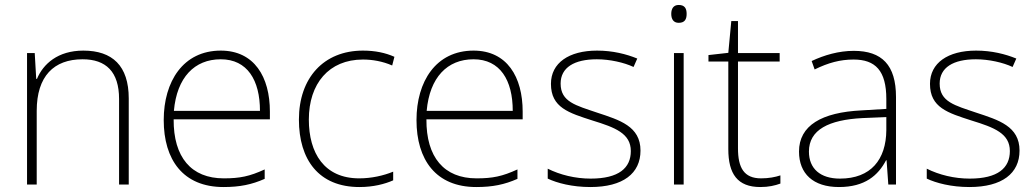

<svg xmlns="http://www.w3.org/2000/svg" viewBox="-20 -744 4176 774"><path d="M316 -540C213 -540 154 -486 129 -426H126L120 -530H89V0H128V-297C128 -437 197 -505 313 -505C407 -505 460 -455 460 -345V0H499V-347C499 -479 433 -540 316 -540Z M870 -540C718 -540 640 -415 640 -260C640 -100 718 10 881 10C947 10 995 0 1047 -23V-61C986 -33 947 -25 882 -25C751 -25 679 -110 680 -263H1068V-294C1068 -434 1005 -540 870 -540ZM870 -505C977 -505 1028 -421 1028 -297H681C693 -432 764 -505 870 -505Z M1429 10C1485 10 1531 -2 1565 -17V-52C1526 -36 1478 -25 1428 -25C1287 -25 1225 -127 1225 -262C1225 -407 1306 -504 1443 -504C1481 -504 1522 -497 1561 -480L1570 -515C1534 -531 1493 -540 1443 -540C1285 -540 1185 -430 1185 -262C1185 -100 1265 10 1429 10Z M1889 -540C1737 -540 1659 -415 1659 -260C1659 -100 1737 10 1900 10C1966 10 2014 0 2066 -23V-61C2005 -33 1966 -25 1901 -25C1770 -25 1698 -110 1699 -263H2087V-294C2087 -434 2024 -540 1889 -540ZM1889 -505C1996 -505 2047 -421 2047 -297H1700C1712 -432 1783 -505 1889 -505Z M2562 -137C2562 -235 2478 -260 2387 -290C2302 -319 2240 -333 2240 -407C2240 -472 2295 -505 2386 -505C2438 -505 2496 -492 2534 -474L2549 -508C2505 -526 2450 -540 2387 -540C2273 -540 2201 -490 2201 -406C2201 -310 2273 -289 2369 -258C2460 -230 2523 -206 2523 -135C2523 -67 2475 -24 2361 -24C2299 -24 2238 -39 2188 -64V-24C2226 -6 2287 10 2360 10C2492 10 2562 -45 2562 -137Z M2716 -724C2695 -724 2686 -709 2686 -688C2686 -667 2695 -652 2716 -652C2741 -652 2748 -667 2748 -688C2748 -709 2741 -724 2716 -724ZM2736 -530H2697V0H2736Z M3048 -25C2979 -25 2955 -68 2955 -146V-496H3123V-530H2955V-659H2928L2916 -531L2836 -522V-496H2916V-143C2916 -43 2953 10 3045 10C3079 10 3104 4 3126 -4V-37C3105 -30 3079 -25 3048 -25Z M3422 -539C3361 -539 3303 -522 3252 -498L3264 -464C3319 -491 3367 -504 3421 -504C3509 -504 3553 -459 3553 -345V-305L3453 -299C3292 -291 3201 -238 3201 -133C3201 -44 3258 10 3362 10C3467 10 3520 -37 3552 -98H3554L3561 0H3592V-353C3592 -482 3535 -539 3422 -539ZM3457 -268 3553 -272V-219C3552 -101 3491 -24 3366 -24C3287 -24 3241 -64 3241 -133C3241 -221 3321 -261 3457 -268Z M4090 -137C4090 -235 4006 -260 3915 -290C3830 -319 3768 -333 3768 -407C3768 -472 3823 -505 3914 -505C3966 -505 4024 -492 4062 -474L4077 -508C4033 -526 3978 -540 3915 -540C3801 -540 3729 -490 3729 -406C3729 -310 3801 -289 3897 -258C3988 -230 4051 -206 4051 -135C4051 -67 4003 -24 3889 -24C3827 -24 3766 -39 3716 -64V-24C3754 -6 3815 10 3888 10C4020 10 4090 -45 4090 -137Z"/></svg>

Font: Noto Sans Sinhala ExtraLight
Style: Regular
Weight: 200
Designer: Jelle Bosma - Monotype Design Team
Foundry: Monotype Imaging Inc.
Version: Version 2.006